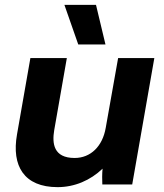

<svg xmlns="http://www.w3.org/2000/svg" viewBox="-20 -759 676 790"><path d="M217 11C287 11 352 -17 402 -65C400 -44 400 -18 401 0H524L615 -520H466L415 -233C402 -157 353 -109 287 -109C200 -109 194 -169 203 -223L255 -520H105L50 -206C27 -76 79 11 217 11ZM302 -576H414L375 -739H245Z"/></svg>

Font: Fixel Display
Style: Bold Italic
Weight: 700
Italic angle: -10°
Designer: AlfaBravo + MacPaw
Foundry: Kyrylo Tkachov, Marchela Mozhyna, Serhii Makarenko, Maria Weinstein, Zakhar Kryvoshyya
Version: Version 1.210;Glyphs 3.2 (3217)